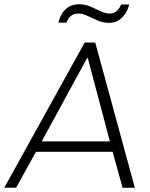

<svg xmlns="http://www.w3.org/2000/svg" viewBox="-39 -887 709 907"><path d="M-19 0 361 -686H411L598 0H540L493 -170H131L37 0ZM158 -219H480L376 -612H372ZM237 -780Q241 -800 252.5 -820Q264 -840 284 -853.5Q304 -867 334 -867Q363 -867 388.5 -856Q414 -845 436.5 -834Q459 -823 478 -823Q499 -823 512.5 -835Q526 -847 533 -866H571Q567 -846 555 -826Q543 -806 524 -792.5Q505 -779 476 -779Q448 -779 422.5 -790Q397 -801 374.5 -812Q352 -823 331 -823Q309 -823 295.5 -811.5Q282 -800 275 -780Z"/></svg>

Font: Chivo Medium Thin
Style: Italic
Weight: 250
Italic angle: -8.05°
Version: Version 2.002